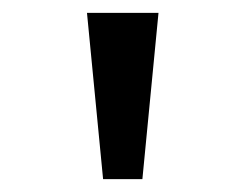

<svg xmlns="http://www.w3.org/2000/svg" viewBox="-20 -749 366 298"><path d="M140 -471 115 -729H226L201 -471Z"/></svg>

Font: lsinhala05
Style: Book
Weight: 400
Designer: Jelle Bosma - Monotype Design Team
Foundry: Monotype Imaging Inc.
Version: Version 2.003